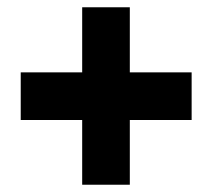

<svg xmlns="http://www.w3.org/2000/svg" viewBox="-20 -617 584 528"><path d="M206 -287H37V-418H206V-597H337V-418H507V-287H337V-109H206Z"/></svg>

Font: Noto Sans Sinhala UI SemiCondensed Black
Style: Regular
Weight: 900
Width: 4
Designer: Jelle Bosma - Monotype Design Team
Foundry: Monotype Imaging Inc.
Version: Version 2.006; ttfautohint (v1.8.4.7-5d5b)